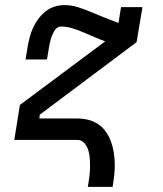

<svg xmlns="http://www.w3.org/2000/svg" viewBox="-20 -548 640 752"><path d="M324 184Q327 166 329.5 148Q332 130 332.5 112Q333 94 332 76.5Q331 59 326.5 42.5Q322 26 311 13Q300 0 282 0H36L58 -137L392 -386Q370 -394 349 -403Q328 -412 307.5 -421Q287 -430 264.5 -437Q242 -444 218 -444Q210 -444 203 -438.5Q196 -433 192 -425.5Q188 -418 184.5 -410Q181 -402 179 -394.5Q177 -387 175 -379Q173 -371 172 -363L164 -315H80L88 -363Q91 -382 96 -401Q101 -420 109 -438Q117 -456 129.5 -473Q142 -490 158 -503Q174 -516 193.5 -522Q213 -528 232 -528Q260 -528 285 -520Q310 -512 334 -502Q358 -492 382.5 -482Q407 -472 431 -463L444 -458L454 -520H538L515 -383L136 -99L134 -84H282Q305 -84 326.5 -78.5Q348 -73 365.5 -61Q383 -49 395 -31.5Q407 -14 414.5 6Q422 26 425.5 48Q429 70 429.5 92.5Q430 115 427.5 138Q425 161 421 184Z"/></svg>

Font: Iosevka HT Medium Extended
Style: Italic
Weight: 500
Width: 7
Italic angle: -9°
Monospace: yes
Designer: Belleve Invis
Foundry: Belleve Invis
Version: Version 32.3.0; ttfautohint (v1.8.4)